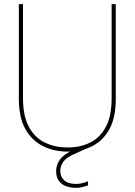

<svg xmlns="http://www.w3.org/2000/svg" viewBox="-20 -720 650 927"><path d="M307 12Q241 12 187.5 -14.5Q134 -41 102.5 -97Q71 -153 71 -243V-700H91V-246Q91 -161 119 -108.5Q147 -56 196 -32Q245 -8 306 -8Q368 -8 416 -32Q464 -56 491.5 -108.5Q519 -161 519 -246V-700H539V-243Q539 -153 508.5 -97Q478 -41 425.5 -14.5Q373 12 307 12ZM346 187Q324 187 302 180Q280 173 265.5 155Q251 137 251 106Q251 77 269 51Q287 25 333 5L394 -22L405 -6L338 24Q299 41 285 62Q271 83 271 106Q271 133 290 150.5Q309 168 346 168Q376 168 405 155V175Q374 187 346 187Z"/></svg>

Font: DM Sans Thin
Style: Regular
Weight: 100
Designer: Colophon Foundry, Jonny Pinhorn
Foundry: Colophon Foundry
Version: Version 4.004; ttfautohint (v1.8.4.7-5d5b)